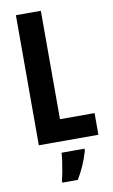

<svg xmlns="http://www.w3.org/2000/svg" viewBox="-101 -765 609 1038"><g transform="rotate(-10 203.0 -246.5)"><path d="M64 0V-714H201V-119H391V0ZM304 72Q281 152 239 221H154V208Q159 191 164 164Q169 137 173 109Q177 81 178 61H304Z"/></g></svg>

Font: Noto Sans Lao ExtraCondensed
Style: Bold
Weight: 700
Width: 2
Designer: Monotype Design Team
Foundry: Monotype Imaging Inc.
Version: Version 2.003; ttfautohint (v1.8.4.7-5d5b)